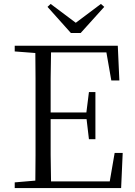

<svg xmlns="http://www.w3.org/2000/svg" viewBox="-20 -958 689 978"><path d="M55 0V-29L160 -38Q161 -103 161 -167Q161 -250 161 -335V-390Q161 -475 161 -559Q161 -624 160 -688L55 -696V-725H580L588 -548H547L522 -691H240Q239 -625 238 -558Q238 -475 238 -385H420L433 -489H466V-249H433L421 -351H238Q238 -253 238 -170Q239 -101 240 -34H539L564 -179H605L597 0ZM238 -938 366 -842 494 -938 511 -923 391 -790H341L222 -923Z"/></svg>

Font: Early Summer Mincho Light
Style: Regular
Weight: 300
Designer: GuiWonder
Version: Version 1.002